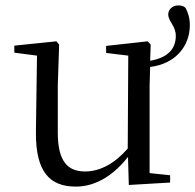

<svg xmlns="http://www.w3.org/2000/svg" viewBox="-20 -676 723 711"><path d="M194 -359 199 -511 189 -523 33 -507V-481L117 -470L113 -186C112 -37 166 15 261 15C338 15 404 -31 454 -95L457 9L610 0V-27L534 -35V-359L536 -428C632 -440 683 -507 683 -583C683 -610 676 -630 667 -647C660 -654 650 -656 640 -656C618 -656 603 -640 603 -623C603 -596 631 -581 631 -543C631 -498 605 -463 536 -451L538 -511L527 -523L373 -506V-480L455 -470L453 -126C407 -73 353 -41 295 -41C231 -41 194 -78 194 -185Z"/></svg>

Font: Noto Serif CJK KR
Style: Regular
Weight: 400
Designer: Ryoko NISHIZUKA 西塚涼子 (kana & ideographs); Frank Grießhammer (Latin, Greek & Cyrillic); Wenlong ZHANG 张文龙 (bopomofo); San
Foundry: Adobe
Version: Version 2.001;hotconv 1.1.0;makeotfexe 2.6.0